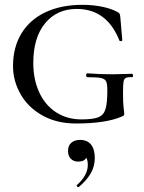

<svg xmlns="http://www.w3.org/2000/svg" viewBox="-20 -500 595 796"><path d="M34 -226Q34 -304 69 -361.5Q104 -419 169 -449.5Q234 -480 322 -480Q365 -480 404 -472Q443 -464 469 -449Q475 -446 476.5 -441.5Q478 -437 479 -427L487 -333Q487 -330 481.5 -329.5Q476 -329 475 -332Q423 -463 298 -463Q216 -463 167 -403.5Q118 -344 118 -239Q118 -171 142.5 -117.5Q167 -64 212.5 -34.5Q258 -5 318 -5Q366 -5 388 -14Q410 -23 417.5 -48Q425 -73 425 -126Q425 -152 420 -162.5Q415 -173 399 -176.5Q383 -180 343 -180Q337 -180 337 -188Q337 -191 338.5 -193.5Q340 -196 342 -196Q394 -192 447 -192Q471 -192 527 -194Q531 -194 531.5 -187Q532 -180 527 -180Q509 -181 501.5 -177Q494 -173 492 -160.5Q490 -148 490 -116Q490 -71 492.5 -53Q495 -35 495 -28Q495 -23 493.5 -21.5Q492 -20 488.5 -18.5Q485 -17 483 -16Q417 12 295 12Q215 12 155.5 -21.5Q96 -55 65 -110Q34 -165 34 -226ZM373 155Q373 190 356 219Q339 248 307 275L305 276Q301 276 299 272.5Q297 269 299 267Q344 227 344 184Q344 165 338 154Q329 170 304 170Q285 170 273.5 158Q262 146 262 126Q262 103 276 91.5Q290 80 312 80Q342 80 357.5 99.5Q373 119 373 155Z"/></svg>

Font: Cormorant SC Medium
Style: Regular
Weight: 500
Designer: Christian Thalmann (Catharsis Fonts)
Version: Version 3.000